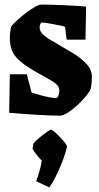

<svg xmlns="http://www.w3.org/2000/svg" viewBox="-20 -493 434 838"><path d="M241 12Q229 12 201.5 11Q174 10 140 8Q106 6 73.5 3.5Q41 1 20 -1L23 -169H97L118 -89Q134 -84 155 -78Q176 -72 194.5 -68.5Q213 -65 223 -65Q231 -65 235 -76Q239 -87 239 -98Q239 -120 211 -137Q183 -154 137 -179Q90 -206 65 -228.5Q40 -251 31.5 -274.5Q23 -298 23 -326Q23 -339 24.5 -353Q26 -367 30 -379Q40 -391 57.5 -407Q75 -423 95 -438Q115 -453 132.5 -463Q150 -473 160 -473Q174 -473 200 -472.5Q226 -472 256 -470.5Q286 -469 313 -467.5Q340 -466 356 -464L353 -320H271L264 -376Q260 -378 246 -381Q232 -384 215 -387Q198 -390 184 -392.5Q170 -395 165 -395Q158 -395 155.5 -386.5Q153 -378 153 -373Q153 -357 167.5 -343Q182 -329 201.5 -318Q221 -307 234 -299Q264 -282 298.5 -261Q333 -240 357 -214.5Q381 -189 381 -158Q381 -145 379.5 -127Q378 -109 373 -98Q365 -85 349 -66Q333 -47 313 -29.5Q293 -12 274 0Q255 12 241 12ZM195 325 138 298Q147 273 154 247.5Q161 222 162 207Q158 204 148 192.5Q138 181 130 169.5Q122 158 122 155L126 134Q127 131 137.5 121Q148 111 162 100Q176 89 187.5 81Q199 73 202 73Q207 73 218 82.5Q229 92 241.5 105Q254 118 263 129.5Q272 141 272 146Q272 153 265 175.5Q258 198 246.5 226Q235 254 221.5 281Q208 308 195 325Z"/></svg>

Font: Grenze Gotisch Black
Style: Regular
Weight: 900
Designer: Renata Polastri
Foundry: Omnibus-Type
Version: Version 1.001